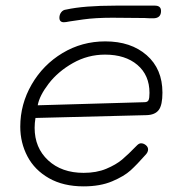

<svg xmlns="http://www.w3.org/2000/svg" viewBox="-20 -660 640 682"><path d="M52 -210Q52 -290 92.5 -360Q133 -430 202 -471.5Q271 -513 354 -513Q445 -513 501 -464Q557 -415 557 -331Q557 -287 544 -269.5Q531 -252 501 -251L106 -241Q103 -223 103 -206Q103 -135 151 -90.5Q199 -46 277 -46Q323 -46 357.5 -60.5Q392 -75 413.5 -93Q435 -111 467 -144Q474 -151 481 -151Q490 -151 498 -144.5Q506 -138 506 -129Q506 -119 496 -109Q467 -76 444 -55Q421 -34 378.5 -16Q336 2 277 2Q205 2 154 -27Q103 -56 77.5 -104.5Q52 -153 52 -210ZM493 -297Q504 -297 507.5 -304Q511 -311 511 -330Q511 -393 468 -429.5Q425 -466 353 -466Q292 -466 239 -436Q186 -406 153 -363Q120 -320 114 -286ZM191 -597Q191 -608 197.5 -616.5Q204 -625 215 -626Q278 -640 391 -640H530Q552 -640 552 -621Q552 -595 524 -595Q507 -595 494 -596L379 -597Q319 -597 276 -591Q233 -585 228 -584Q213 -581 207 -581Q191 -581 191 -597Z"/></svg>

Font: Mali Light
Style: Italic
Weight: 300
Italic angle: -10°
Version: Version 1.000; ttfautohint (v1.6)